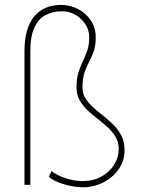

<svg xmlns="http://www.w3.org/2000/svg" viewBox="-20 -770 602 800"><path d="M106.4 0H82V-558.1Q82 -650.9 121.6 -700.2Q161.1 -749.5 234.9 -749.5Q271.5 -749.5 304.4 -732.7Q337.4 -715.8 358.2 -685.3Q378.9 -654.8 378.9 -613.8Q378.9 -580.1 370.8 -557.4Q362.8 -534.7 352.5 -514.6Q341.3 -494.1 332.5 -469Q323.7 -443.8 323.7 -404.8Q323.7 -380.9 335 -362.1Q346.2 -343.3 364 -326.7Q381.8 -310.1 402.3 -293.9Q426.3 -275.4 448.2 -254.4Q470.2 -233.4 484.6 -207Q499 -180.7 499 -145Q499 -107.9 483.2 -79.1Q467.3 -50.3 442.1 -30.3Q417 -10.3 387 0Q356.9 10.3 328.6 10.3Q288.1 10.3 246.1 -2.4Q204.1 -15.1 183.6 -33.2L194.8 -57.1Q214.4 -41 251 -28.3Q287.6 -15.6 324.7 -15.6Q368.7 -15.6 402.3 -34.2Q436 -52.7 455.3 -83.3Q474.6 -113.8 474.6 -149.4Q474.6 -177.2 462.2 -198.5Q449.7 -219.7 430.4 -237.8Q411.1 -255.9 389.2 -272.9Q366.2 -290.5 345.7 -309.6Q325.2 -328.6 312 -351.8Q298.8 -375 298.8 -405.8Q298.8 -444.3 307.4 -470.2Q315.9 -496.1 326.7 -518.1Q336.4 -538.1 344 -560.5Q351.6 -583 351.6 -614.7Q351.6 -645.5 335.2 -669.9Q318.8 -694.3 293.2 -708.7Q267.6 -723.1 239.3 -723.1Q199.2 -723.1 169.4 -707Q139.6 -690.9 123 -654.5Q106.4 -618.2 106.4 -558.1Z"/></svg>

Font: Robert Sans Thin
Style: Regular
Weight: 100
Designer: Christian Robertson (extended by Adam Twardoch)
Foundry: Google
Version: Version 12.135;April 2, 2019;FontCreator 11.5.0.2425 64-bit;